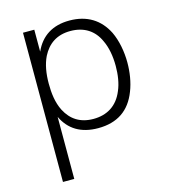

<svg xmlns="http://www.w3.org/2000/svg" viewBox="-106 -589 772 870"><g transform="rotate(-15 280.5 -154.0)"><path d="M474 -398C440 -466 381 -503 299 -503C220 -503 165 -468 135 -401V-504H82V196H135V-95C165 -32 219 2 300 2C390 2 450 -39 481 -120C497 -160 504 -207 504 -251C504 -303 494 -356 474 -398ZM429 -137C403 -73 353 -44 290 -44C228 -44 186 -72 160 -122C140 -161 135 -207 135 -251C135 -298 142 -340 159 -375C185 -426 227 -456 291 -456C355 -456 401 -426 425 -372C441 -339 449 -297 449 -250C449 -209 443 -169 429 -137Z"/></g></svg>

Font: Arthouse Owned Light
Style: Regular
Weight: 300
Designer: Jeremy Tribby
Foundry: Tribby Type
Version: Version 1.000;PS 001.000;hotconv 1.0.88;makeotf.lib2.5.64775